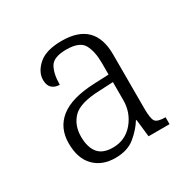

<svg xmlns="http://www.w3.org/2000/svg" viewBox="-91 -803 499 507"><g transform="rotate(-30 158.5 -549.5)"><path d="M125 -380Q85 -380 61 -404.5Q37 -429 37 -475Q37 -522 70.5 -548.5Q104 -575 173 -578L219 -580V-615Q219 -650 207.5 -671.5Q196 -693 155 -693Q116 -693 105 -673.5Q94 -654 94 -621Q80 -621 71 -629Q62 -637 62 -654Q62 -678 85 -698.5Q108 -719 156 -719Q256 -719 256 -620V-455Q256 -425 262 -416Q268 -407 293 -407V-386H229L223 -439H221Q209 -419 186 -399.5Q163 -380 125 -380ZM133 -407Q171 -407 195 -435.5Q219 -464 219 -502V-557L178 -555Q117 -553 95.5 -531Q74 -509 74 -474Q74 -442 88 -424.5Q102 -407 133 -407Z"/></g></svg>

Font: Noto Serif Armenian SemiCondensed ExtraLight
Style: Regular
Weight: 200
Width: 4
Designer: Monotype Design Team
Foundry: Monotype Imaging Inc.
Version: Version 2.008; ttfautohint (v1.8.4.7-5d5b)